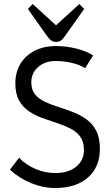

<svg xmlns="http://www.w3.org/2000/svg" viewBox="-20 -927 551 963"><path d="M257 16Q196 16 136 -8.5Q76 -33 30 -76L76 -136Q108 -101 157 -80Q206 -59 258 -59Q323 -59 362 -91Q401 -123 401 -175Q401 -216 382.5 -241.5Q364 -267 333 -282.5Q302 -298 265.5 -310Q229 -322 192.5 -335Q156 -348 125 -369Q94 -390 75.5 -423.5Q57 -457 57 -509Q57 -565 82.5 -607Q108 -649 154 -672.5Q200 -696 260 -696Q312 -696 362.5 -683.5Q413 -671 447 -649L407 -585Q381 -602 340.5 -611.5Q300 -621 259 -621Q206 -621 171.5 -591Q137 -561 137 -514Q137 -477 155.5 -454Q174 -431 205 -416.5Q236 -402 272.5 -390.5Q309 -379 345.5 -365Q382 -351 413 -329Q444 -307 462.5 -271.5Q481 -236 481 -180Q481 -89 421 -36.5Q361 16 257 16ZM261 -717Q247 -717 237.5 -723.5Q228 -730 217 -745L120 -882L144 -907L261 -800L378 -907L402 -882L305 -745Q294 -729 284.5 -723Q275 -717 261 -717Z"/></svg>

Font: Imprima
Style: Regular
Weight: 400
Designer: Eduardo Tunni
Foundry: Eduardo Tunni
Version: Version 1.002; ttfautohint (v1.8.4.7-5d5b);gftools[0.9.23]